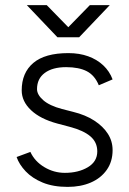

<svg xmlns="http://www.w3.org/2000/svg" viewBox="-20 -720 506 752"><path d="M245 12Q188 12 147 -5Q106 -22 80.5 -49Q55 -76 45 -105L99 -125Q116 -88 153.5 -65.5Q191 -43 234 -43Q287 -43 324 -65Q361 -87 361 -127Q361 -163 334 -186Q307 -209 254 -223L205 -236Q138 -254 101.5 -288.5Q65 -323 65 -366Q65 -435 110.5 -473.5Q156 -512 248 -512Q291 -512 325.5 -499.5Q360 -487 384.5 -464Q409 -441 421 -409L367 -386Q351 -425 320 -441Q289 -457 239 -457Q186 -457 155.5 -434.5Q125 -412 125 -371Q125 -349 149.5 -327.5Q174 -306 223 -293L266 -282Q315 -270 349.5 -247.5Q384 -225 402.5 -196Q421 -167 421 -132Q421 -87 398 -54.5Q375 -22 335.5 -5Q296 12 245 12ZM210 -574V-575L332 -700H410L290 -574ZM205 -574 85 -700H163L285 -575V-574Z"/></svg>

Font: Figtree Light Light
Style: Regular
Weight: 300
Version: Version 2.001;gftools[0.9.30]